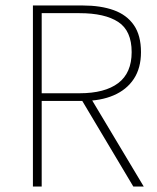

<svg xmlns="http://www.w3.org/2000/svg" viewBox="-20 -680 574 700"><path d="M100 0V-660H282Q347 -660 394.5 -643Q442 -626 468 -588.5Q494 -551 494 -490Q494 -432 468 -392.5Q442 -353 394.5 -332.5Q347 -312 282 -312H132V0ZM466 0 274 -322 310 -324 504 0ZM132 -340H270Q362 -340 411 -377Q460 -414 460 -490Q460 -568 411 -600Q362 -632 270 -632H132Z"/></svg>

Font: Assistant ExtraLight ExtraLight
Style: Regular
Weight: 250
Version: Version 3.000